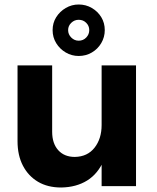

<svg xmlns="http://www.w3.org/2000/svg" viewBox="-20 -828 700 854"><path d="M212 -242Q212 -190 239 -160Q266 -130 313 -130Q369 -131 400.5 -171Q432 -211 432 -272H469Q469 -178 442.5 -116.5Q416 -55 367.5 -25Q319 5 252 6Q192 6 149 -19.5Q106 -45 82 -91Q58 -137 58 -200V-537H212ZM432 -537H585V0H432ZM330 -808Q362 -808 388.5 -792.5Q415 -777 430.5 -751.5Q446 -726 446 -694Q446 -663 430.5 -636.5Q415 -610 388.5 -594.5Q362 -579 330 -579Q299 -579 272.5 -594.5Q246 -610 230 -636Q214 -662 214 -694Q214 -726 230 -751.5Q246 -777 272.5 -792.5Q299 -808 330 -808ZM330 -740Q311 -740 297 -726.5Q283 -713 283 -694Q283 -675 297 -661Q311 -647 330 -647Q350 -647 363.5 -661Q377 -675 377 -694Q377 -713 363.5 -726.5Q350 -740 330 -740Z"/></svg>

Font: Alexandria SemiBold
Style: Regular
Weight: 600
Designer: Mohamed Gaber
Foundry: Kief Type Foundry
Version: Version 5.100